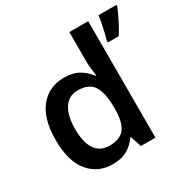

<svg xmlns="http://www.w3.org/2000/svg" viewBox="-171 -918 1070 1085"><g transform="rotate(-30 364.0 -375.0)"><path d="M261 10Q166 10 107.5 -60.5Q49 -131 49 -270Q49 -409 108 -480.5Q167 -552 264 -552Q324 -552 362.5 -529Q401 -506 425 -472H430Q428 -487 424.5 -515.5Q421 -544 421 -568V-760H544V0H449L426 -71H421Q398 -37 360 -13.5Q322 10 261 10ZM297 -90Q369 -90 398 -130.5Q427 -171 427 -253V-269Q427 -357 399 -404Q371 -451 295 -451Q237 -451 206 -402.5Q175 -354 175 -268Q175 -181 206 -135.5Q237 -90 297 -90ZM728 -750Q720 -730 708 -704.5Q696 -679 681.5 -652Q667 -625 651 -600H580V-613Q586 -632 592 -658.5Q598 -685 603.5 -712Q609 -739 611 -760H728Z"/></g></svg>

Font: Noto Sans New Tai Lue SemiBold
Style: Regular
Weight: 600
Version: Version 2.003